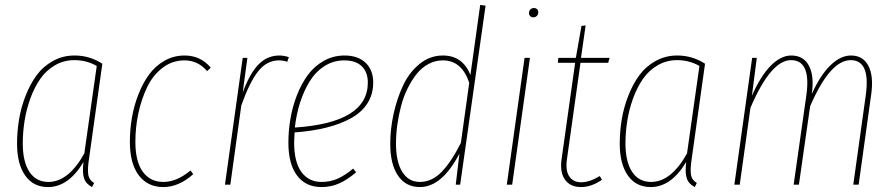

<svg xmlns="http://www.w3.org/2000/svg" viewBox="-20 -756 3663 786"><path d="M285.2 -528.8Q347.2 -528.8 398.9 -495.1L345.2 -111.8Q337.9 -66.4 341.1 -43Q344.2 -19.5 365.2 -6.8L356.9 9.8Q332 -2.9 324.2 -25.9Q316.4 -48.8 321.8 -92.8Q260.3 9.8 176.8 9.8Q116.2 9.8 83 -37.6Q49.8 -85 49.8 -168Q49.8 -217.3 57.9 -266.4Q65.9 -315.4 84.5 -363.3Q103 -411.1 129.6 -447.5Q156.2 -483.9 196.5 -506.3Q236.8 -528.8 285.2 -528.8ZM284.2 -509.8Q240.7 -509.8 204.6 -488.5Q168.5 -467.3 144.5 -432.6Q120.6 -397.9 104.2 -352.8Q87.9 -307.6 80.6 -261.2Q73.2 -214.8 73.2 -168.9Q73.2 -94.2 100.3 -52.7Q127.4 -11.2 178.2 -11.2Q260.3 -11.2 325.2 -127.9L376 -485.8Q335.4 -509.8 284.2 -509.8Z M735.8 -528.8Q800.8 -528.8 842.8 -479L828.1 -464.8Q790.5 -508.8 734.9 -508.8Q685.1 -508.8 645.3 -478.3Q605.5 -447.8 582 -398.4Q558.6 -349.1 546.4 -292Q534.2 -234.9 534.2 -175.8Q534.2 -94.7 564.5 -53Q594.7 -11.2 648.9 -11.2Q703.6 -11.2 759.8 -58.1L771 -43Q711.9 9.8 648.9 9.8Q584.5 9.8 548.1 -38.3Q511.7 -86.4 511.7 -175.8Q511.7 -225.1 520 -273.9Q528.3 -322.8 546.4 -369.1Q564.5 -415.5 590.1 -450.7Q615.7 -485.8 653.3 -507.3Q690.9 -528.8 735.8 -528.8Z M1124 -528.8Q1142.1 -528.8 1162.6 -522L1155.8 -502.9Q1140.1 -508.8 1121.6 -508.8Q1072.3 -508.8 1036.9 -464.1Q1001.5 -419.4 967.8 -324.2L922.9 0H900.9L973.6 -519H992.7L973.6 -377Q1001.5 -453.6 1037.4 -491.2Q1073.2 -528.8 1124 -528.8Z M1507.8 -418Q1507.8 -370.6 1484.6 -333.7Q1461.4 -296.9 1418.2 -272.7Q1375 -248.5 1317.1 -233.9Q1259.3 -219.2 1186 -213.9Q1184.1 -185.5 1184.1 -172.9Q1184.1 -92.8 1213.9 -52Q1243.7 -11.2 1295.9 -11.2Q1332.5 -11.2 1362.5 -24.7Q1392.6 -38.1 1425.8 -65.9L1438 -50.8Q1401.9 -20 1368.4 -5.1Q1335 9.8 1295.9 9.8Q1231.9 9.8 1196.3 -37.1Q1160.6 -84 1160.6 -171.9Q1160.6 -221.7 1169.2 -271.2Q1177.7 -320.8 1196 -367.4Q1214.4 -414.1 1240.7 -449.7Q1267.1 -485.4 1305.9 -507.1Q1344.7 -528.8 1390.6 -528.8Q1445.3 -528.8 1476.6 -499Q1507.8 -469.2 1507.8 -418ZM1389.6 -508.8Q1344.7 -508.8 1307.9 -485.1Q1271 -461.4 1246.8 -421.4Q1222.7 -381.3 1207.8 -334Q1192.9 -286.6 1187 -233.9Q1485.8 -253.4 1485.8 -418Q1485.8 -460.9 1460.9 -484.9Q1436 -508.8 1389.6 -508.8Z M1945.8 -735.8 1967.8 -732.9 1863.8 0H1845.7L1860.8 -127Q1789.1 9.8 1698.7 9.8Q1641.6 9.8 1609.6 -36.6Q1577.6 -83 1577.6 -167Q1577.6 -227.5 1591.1 -289.3Q1604.5 -351.1 1629.9 -405.5Q1655.3 -460 1697.8 -494.4Q1740.2 -528.8 1793 -528.8Q1874 -528.8 1905.8 -449.2ZM1793 -508.8Q1761.7 -508.8 1733.9 -493.9Q1706.1 -479 1685.5 -453.1Q1665 -427.2 1648.4 -393.6Q1631.8 -359.9 1621.8 -321.5Q1611.8 -283.2 1606.4 -244.4Q1601.1 -205.6 1601.1 -168Q1601.1 -93.8 1626.7 -52.5Q1652.3 -11.2 1698.7 -11.2Q1748.5 -11.2 1788.3 -52.7Q1828.1 -94.2 1866.7 -170.9L1900.9 -417Q1870.6 -508.8 1793 -508.8Z M2162.6 -685.1Q2155.3 -685.1 2150.4 -690.2Q2145.5 -695.3 2145.5 -702.1Q2145.5 -711.4 2151.1 -717.3Q2156.7 -723.1 2166.5 -723.1Q2173.8 -723.1 2178.7 -718.3Q2183.6 -713.4 2183.6 -706.1Q2183.6 -697.3 2178 -691.2Q2172.4 -685.1 2162.6 -685.1ZM2149.4 -519 2076.7 0H2054.7L2127.4 -519Z M2356.4 -499 2301.3 -106.9Q2293.9 -59.1 2310.1 -34.4Q2326.2 -9.8 2359.4 -9.8Q2393.1 -9.8 2435.5 -35.2L2444.3 -20Q2400.9 9.8 2358.4 9.8Q2314.5 9.8 2292.7 -20.8Q2271 -51.3 2279.3 -106.9L2334.5 -499H2263.7L2265.6 -519H2337.4L2360.4 -649.9L2377.4 -651.9L2358.4 -519H2475.6L2469.7 -499Z M2752.4 -528.8Q2814.5 -528.8 2866.2 -495.1L2812.5 -111.8Q2805.2 -66.4 2808.3 -43Q2811.5 -19.5 2832.5 -6.8L2824.2 9.8Q2799.3 -2.9 2791.5 -25.9Q2783.7 -48.8 2789.1 -92.8Q2727.5 9.8 2644 9.8Q2583.5 9.8 2550.3 -37.6Q2517.1 -85 2517.1 -168Q2517.1 -217.3 2525.1 -266.4Q2533.2 -315.4 2551.8 -363.3Q2570.3 -411.1 2596.9 -447.5Q2623.5 -483.9 2663.8 -506.3Q2704.1 -528.8 2752.4 -528.8ZM2751.5 -509.8Q2708 -509.8 2671.9 -488.5Q2635.7 -467.3 2611.8 -432.6Q2587.9 -397.9 2571.5 -352.8Q2555.2 -307.6 2547.9 -261.2Q2540.5 -214.8 2540.5 -168.9Q2540.5 -94.2 2567.6 -52.7Q2594.7 -11.2 2645.5 -11.2Q2727.5 -11.2 2792.5 -127.9L2843.3 -485.8Q2802.7 -509.8 2751.5 -509.8Z M3463.4 -528.8Q3513.2 -528.8 3535.2 -486.3Q3557.1 -443.8 3546.4 -369.1L3495.1 0H3473.1L3524.4 -367.2Q3543.9 -509.8 3462.4 -509.8Q3377.9 -509.8 3296.4 -320.8L3250.5 0H3229L3281.2 -367.2Q3300.8 -509.8 3218.3 -509.8Q3135.7 -509.8 3052.2 -314.9L3008.3 0H2986.3L3059.1 -519H3078.1L3058.1 -363.8Q3093.3 -444.3 3134.8 -486.6Q3176.3 -528.8 3219.2 -528.8Q3269.5 -528.8 3291.7 -486.8Q3314 -444.8 3303.2 -371.1Q3337.9 -448.2 3379.4 -488.5Q3420.9 -528.8 3463.4 -528.8Z"/></svg>

Font: Fira Sans Compressed Thin
Style: Italic
Weight: 100
Width: 3
Italic angle: -8°
Designer: Carrois Corporate & Edenspiekermann AG
Foundry: Carrois Corporate GbR & Edenspiekermann AG
Version: Version 4.203;PS 004.203;hotconv 1.0.88;makeotf.lib2.5.64775